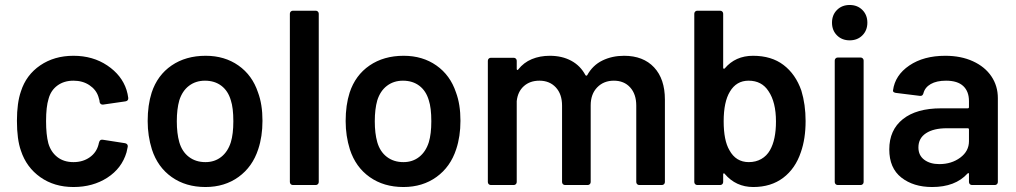

<svg xmlns="http://www.w3.org/2000/svg" viewBox="-20 -743 4081 771"><path d="M275 8Q198 8 142 -31.5Q86 -71 64 -138Q48 -183 48 -258Q48 -330 64 -376Q85 -442 141.5 -480.5Q198 -519 275 -519Q353 -519 411 -480Q469 -441 488 -382Q493 -366 495 -350V-348Q495 -338 484 -336L394 -323H392Q383 -323 380 -333Q380 -338 379 -341Q377 -349 375 -355Q366 -383 339 -401Q312 -419 275 -419Q237 -419 210.5 -399.5Q184 -380 175 -346Q165 -314 165 -257Q165 -202 174 -168Q184 -133 210 -112.5Q236 -92 275 -92Q313 -92 340.5 -111.5Q368 -131 376 -164Q377 -166 377 -169Q378 -170 378 -172Q381 -182 389 -182Q390 -182 392 -182L482 -168Q487 -167 490 -164Q493 -161 493 -157Q493 -155 493 -154Q490 -138 488 -131Q469 -67 411 -29.5Q353 8 275 8Z M805 8Q726 8 669.5 -32Q613 -72 590 -143Q573 -197 573 -257Q573 -321 589 -371Q612 -441 669 -480Q726 -519 806 -519Q882 -519 937.5 -480Q993 -441 1016 -372Q1034 -324 1034 -258Q1034 -195 1017 -144Q994 -73 938 -32.5Q882 8 805 8ZM805 -92Q842 -92 868.5 -113Q895 -134 907 -172Q917 -205 917 -256Q917 -310 907 -340Q896 -378 869 -398.5Q842 -419 803 -419Q766 -419 739 -398.5Q712 -378 700 -340Q690 -305 690 -256Q690 -207 700 -172Q711 -134 738.5 -113Q766 -92 805 -92Z M1156 0Q1151 0 1147.5 -3.5Q1144 -7 1144 -12V-688Q1144 -693 1147.5 -696.5Q1151 -700 1156 -700H1248Q1253 -700 1256.5 -696.5Q1260 -693 1260 -688V-12Q1260 -7 1256.5 -3.5Q1253 0 1248 0Z M1600 8Q1521 8 1464.5 -32Q1408 -72 1385 -143Q1368 -197 1368 -257Q1368 -321 1384 -371Q1407 -441 1464 -480Q1521 -519 1601 -519Q1677 -519 1732.5 -480Q1788 -441 1811 -372Q1829 -324 1829 -258Q1829 -195 1812 -144Q1789 -73 1733 -32.5Q1677 8 1600 8ZM1600 -92Q1637 -92 1663.5 -113Q1690 -134 1702 -172Q1712 -205 1712 -256Q1712 -310 1702 -340Q1691 -378 1664 -398.5Q1637 -419 1598 -419Q1561 -419 1534 -398.5Q1507 -378 1495 -340Q1485 -305 1485 -256Q1485 -207 1495 -172Q1506 -134 1533.5 -113Q1561 -92 1600 -92Z M2486 -519Q2563 -519 2606.5 -472.5Q2650 -426 2650 -343V-12Q2650 -7 2646.5 -3.5Q2643 0 2638 0H2547Q2542 0 2538.5 -3.5Q2535 -7 2535 -12V-319Q2535 -365 2510.5 -392Q2486 -419 2445 -419Q2404 -419 2378 -392Q2352 -365 2352 -320V-12Q2352 -7 2348.5 -3.5Q2345 0 2340 0H2249Q2244 0 2240.5 -3.5Q2237 -7 2237 -12V-319Q2237 -365 2212 -392Q2187 -419 2146 -419Q2108 -419 2083.5 -397Q2059 -375 2055 -337V-12Q2055 -7 2051.5 -3.5Q2048 0 2043 0H1951Q1946 0 1942.5 -3.5Q1939 -7 1939 -12V-499Q1939 -504 1942.5 -507.5Q1946 -511 1951 -511H2043Q2048 -511 2051.5 -507.5Q2055 -504 2055 -499V-466Q2055 -463 2056.5 -462.5Q2058 -462 2058 -462Q2060 -462 2061 -464Q2083 -492 2115.5 -505.5Q2148 -519 2188 -519Q2237 -519 2274 -499Q2311 -479 2331 -441Q2333 -439 2334 -439Q2336 -439 2338 -441Q2360 -481 2399 -500Q2438 -519 2486 -519Z M3198 -379Q3215 -323 3215 -257Q3215 -186 3196 -132Q3174 -66 3125 -29Q3076 8 3005 8Q2935 8 2890 -45Q2889 -47 2887 -47Q2887 -47 2885.5 -46.5Q2884 -46 2884 -43V-12Q2884 -7 2880.5 -3.5Q2877 0 2872 0H2780Q2775 0 2771.5 -3.5Q2768 -7 2768 -12V-688Q2768 -693 2771.5 -696.5Q2775 -700 2780 -700H2872Q2877 -700 2880.5 -696.5Q2884 -693 2884 -688V-471Q2884 -468 2885.5 -467.5Q2887 -467 2887 -467Q2889 -467 2890 -468Q2933 -519 3004 -519Q3078 -519 3126.5 -482Q3175 -445 3198 -379ZM3072 -140Q3096 -182 3096 -255Q3096 -333 3066 -377Q3039 -419 2986 -419Q2937 -419 2911 -375Q2886 -334 2886 -256Q2886 -179 2909 -140Q2935 -92 2987 -92Q3015 -92 3037 -104.5Q3059 -117 3072 -140Z M3392 -581Q3361 -581 3341 -601Q3321 -621 3321 -652Q3321 -683 3341 -703Q3361 -723 3392 -723Q3423 -723 3443 -703Q3463 -683 3463 -652Q3463 -621 3443 -601Q3423 -581 3392 -581ZM3344 0Q3339 0 3335.5 -3.5Q3332 -7 3332 -12V-500Q3332 -505 3335.5 -508.5Q3339 -512 3344 -512H3436Q3441 -512 3444.5 -508.5Q3448 -505 3448 -500V-12Q3448 -7 3444.5 -3.5Q3441 0 3436 0Z M3776 -519Q3839 -519 3887 -497Q3935 -475 3961 -436.5Q3987 -398 3987 -349V-12Q3987 -7 3983.5 -3.5Q3980 0 3975 0H3883Q3878 0 3874.5 -3.5Q3871 -7 3871 -12V-44Q3871 -47 3870 -47.5Q3869 -48 3868 -48Q3867 -48 3865 -46Q3816 8 3723 8Q3648 8 3599.5 -30Q3551 -68 3551 -143Q3551 -221 3605.5 -264.5Q3660 -308 3759 -308H3866Q3871 -308 3871 -313V-337Q3871 -376 3848 -397.5Q3825 -419 3779 -419Q3741 -419 3717.5 -405.5Q3694 -392 3688 -368Q3685 -358 3677 -358Q3676 -358 3674 -358L3577 -370Q3572 -371 3569 -373Q3566 -375 3566 -378Q3566 -379 3566 -380Q3574 -441 3631.5 -480Q3689 -519 3776 -519ZM3752 -84Q3801 -84 3836 -110Q3871 -136 3871 -176V-223Q3871 -228 3866 -228H3782Q3729 -228 3698.5 -208Q3668 -188 3668 -151Q3668 -119 3691.5 -101.5Q3715 -84 3752 -84Z"/></svg>

Font: LinhAnh SemBd
Style: Regular
Weight: 600
Monospace: yes
Designer: Jeremy Tribby
Foundry: Tribby Type
Version: Version 1.408